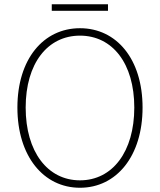

<svg xmlns="http://www.w3.org/2000/svg" viewBox="-20 -872 754 905"><path d="M357 13C529 13 652 -136 652 -365C652 -594 529 -739 357 -739C185 -739 62 -594 62 -365C62 -136 185 13 357 13ZM357 -22C204 -22 101 -157 101 -365C101 -573 204 -704 357 -704C510 -704 613 -573 613 -365C613 -157 510 -22 357 -22ZM224 -821H489V-852H224Z"/></svg>

Font: Source Han Sans JP VF
Style: Regular
Weight: 250
Designer: Ryoko NISHIZUKA 西塚涼子 (kana, bopomofo & ideographs); Paul D. Hunt (Latin, Greek & Cyrillic); Sandoll Communications 산돌커뮤니
Foundry: Adobe
Version: Version 2.004;hotconv 1.0.118;makeotfexe 2.5.65603